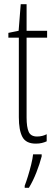

<svg xmlns="http://www.w3.org/2000/svg" viewBox="-20 -676 259 917"><path d="M157 -24Q170 -24 182 -27Q194 -30 203 -35V-1Q192 4 179.5 7Q167 10 151 10Q104 10 87 -22Q70 -54 70 -116V-496H20V-519L69 -529L79 -656H107V-529H205V-496H107V-115Q107 -69 117 -46.5Q127 -24 157 -24ZM179 71Q170 106 154 147Q138 188 118 221H98V211Q105 193 113.5 165.5Q122 138 129 109.5Q136 81 138 61H179Z"/></svg>

Font: Noto Sans Lao ExtraCondensed ExtraLight
Style: Regular
Weight: 200
Width: 2
Designer: Monotype Design Team
Foundry: Monotype Imaging Inc.
Version: Version 2.003; ttfautohint (v1.8.4.7-5d5b)